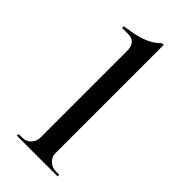

<svg xmlns="http://www.w3.org/2000/svg" viewBox="-228 -765 816 816"><g transform="rotate(45 180.0 -357.0)"><path d="M306 0V-10H285Q263 -10 246.5 -25.5Q230 -41 230 -63V-714H220Q203 -697 182.5 -685.5Q162 -674 140 -667.5Q118 -661 96 -657Q74 -653 54 -650V-640H88Q112 -640 125 -627Q138 -614 138 -587V-64Q138 -42 122 -26Q106 -10 83 -10H62L61 0Z"/></g></svg>

Font: Cinzel Medium
Style: Regular
Weight: 500
Designer: Natanael Gama
Version: Version 2.000